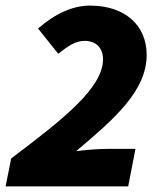

<svg xmlns="http://www.w3.org/2000/svg" viewBox="-34 -666 574 686"><path d="M-14 0H424L450 -134H344C316 -134 270 -130 238 -126C377 -243 490 -342 490 -470C490 -576 412 -646 288 -646C226 -646 164 -618 102 -564L174 -474C208 -500 234 -520 268 -520C310 -520 334 -494 334 -454C334 -352 192 -240 6 -100Z"/></svg>

Font: Source Sans Pro Black
Style: Italic
Weight: 900
Italic angle: -11°
Designer: Paul D. Hunt
Foundry: Adobe Systems Incorporated
Version: Version 3.006;hotconv 1.0.111;makeotfexe 2.5.65597